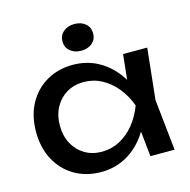

<svg xmlns="http://www.w3.org/2000/svg" viewBox="-115 -902 1017 1028"><g transform="rotate(-15 393.5 -387.5)"><path d="M597 0 575 -210 601 -283 575 -355 597 -566H731L701 -283L731 0ZM637 -283Q618 -194 574 -127Q530 -60 465.5 -23Q401 14 322 14Q239 14 175 -23.5Q111 -61 75 -128Q39 -195 39 -283Q39 -372 75 -438.5Q111 -505 175 -542.5Q239 -580 322 -580Q401 -580 465.5 -543Q530 -506 574.5 -439.5Q619 -373 637 -283ZM171 -283Q171 -226 194.5 -182.5Q218 -139 259 -114.5Q300 -90 353 -90Q407 -90 453 -114.5Q499 -139 534.5 -182.5Q570 -226 591 -283Q570 -340 534.5 -383.5Q499 -427 453 -451.5Q407 -476 353 -476Q300 -476 259 -451.5Q218 -427 194.5 -383.5Q171 -340 171 -283ZM386 -641Q349 -641 325 -661.5Q301 -682 301 -715Q301 -748 325 -768.5Q349 -789 386 -789Q424 -789 447.5 -768.5Q471 -748 471 -715Q471 -682 447.5 -661.5Q424 -641 386 -641Z"/></g></svg>

Font: Unbounded
Style: Regular
Weight: 400
Designer: Luke Prowse, Jean-Baptiste Morizot, Fátima Lázaro, Florian Runge
Foundry: NaN
Version: Version 1.701;gftools[0.9.28.dev5+ged2979d]